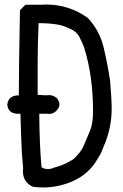

<svg xmlns="http://www.w3.org/2000/svg" viewBox="-20 -824 540 846"><path d="M171 2Q148 2 125 -1Q81 -21 81 -70L82 -82Q75 -154 73.5 -214.5Q72 -275 70 -323H53Q16 -326 12 -363Q17 -404 63 -404Q63 -524 68 -779L92 -803H157L184 -804Q284 -804 367 -745Q419 -689 436.5 -615.5Q454 -542 465 -469Q472 -390 472 -344Q472 -268 444 -196Q438 -183 431 -164Q424 -145 410 -124Q371 -56 299 -25Q236 2 171 2ZM191 -79Q204 -79 217 -85Q264 -97 304 -123Q338 -155 349 -182.5Q360 -210 377 -249Q390 -280 390 -334Q390 -488 351 -614Q343 -634 331.5 -658Q320 -682 295.5 -694Q271 -706 248 -713Q206 -722 150 -722Q146 -619 146 -558V-406L184 -404L194 -405Q216 -405 231 -391Q242 -377 242 -364Q242 -350 228.5 -336Q215 -322 196 -322L185 -323H153Q154 -185 163 -87Q176 -79 191 -79Z"/></svg>

Font: Xiaolai SC
Style: Regular
Weight: 400
Designer: Nozomi Seto 瀬戸のぞみ
Version: Version 3.11;December 4, 2020;FontCreator 13.0.0.2613 64-bit